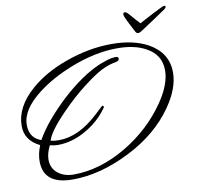

<svg xmlns="http://www.w3.org/2000/svg" viewBox="-83 -743 874 850"><g transform="rotate(-10 354.5 -318.5)"><path d="M708 -661Q714 -661 714 -656Q714 -651 707 -646Q678 -626 653 -609.5Q628 -593 598 -573Q582 -562 575 -562Q567 -562 562 -572Q552 -592 543.5 -608Q535 -624 528 -640Q524 -649 524 -655Q524 -663 532 -663Q536 -663 541 -659Q546 -655 550 -650Q561 -637 573.5 -623Q586 -609 592 -603Q601 -608 619 -617.5Q637 -627 656 -637Q675 -647 690 -654Q705 -661 708 -661ZM177 26Q46 26 46 -79Q46 -112 61 -149Q-5 -181 -5 -246Q-5 -332 79 -405Q146 -463 242 -497Q347 -535 450 -535Q547 -535 613 -499Q696 -452 696 -364Q696 -293 640 -213Q567 -108 436 -42Q302 26 177 26ZM185 5Q305 5 425 -67Q537 -134 609 -238Q663 -316 663 -379Q663 -450 599 -484Q549 -512 471 -512Q371 -512 257 -467Q170 -432 107 -384Q18 -316 18 -247Q18 -188 70 -170Q93 -211 128.5 -253Q164 -295 208 -336Q301 -421 384 -456Q405 -464 423 -469.5Q441 -475 456 -475H458Q470 -475 470 -466Q470 -456 455 -453Q420 -447 387 -430Q353 -412 304 -374Q279 -355 251.5 -330.5Q224 -306 195 -276Q157 -237 136 -208Q115 -179 110 -160Q127 -156 147 -156Q236 -156 326 -240Q346 -259 354 -266Q362 -273 361 -273Q368 -273 368 -265Q347 -235 322.5 -213Q298 -191 269 -174Q204 -136 140 -136Q130 -136 120.5 -137.5Q111 -139 103 -141Q86 -107 86 -79Q86 -40 115 -17Q143 5 185 5Z"/></g></svg>

Font: Corinthia
Style: Regular
Weight: 400
Designer: Robert E. Leuschke
Foundry: Robert E. Leuschke
Version: Version 1.013; ttfautohint (v1.8.3)